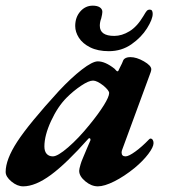

<svg xmlns="http://www.w3.org/2000/svg" viewBox="-44 -645 605 679"><path d="M-24 -37Q-24 -81 17 -144Q58 -207 164 -323Q208 -370 245.5 -399Q283 -428 302 -428Q328 -428 361 -402Q369 -393 370 -393H372Q374 -393 375 -395.5Q376 -398 377 -400Q390 -425 392 -432Q398 -443 417 -443Q439 -443 465 -428Q491 -413 491 -400Q491 -396 489 -390L389 -118Q386 -111 386 -106Q386 -92 400 -92Q411 -92 434.5 -109Q458 -126 483 -152Q486 -155 488 -155Q493 -155 496 -150.5Q499 -146 499 -139Q499 -125 480.5 -100.5Q462 -76 432 -51Q395 -21 360 -3.5Q325 14 302 14Q279 14 257.5 -4Q236 -22 236 -41Q236 -47 241 -64Q243 -72 251 -90.5Q259 -109 263 -119L275 -147Q276 -148 276 -151Q276 -155 273.5 -156Q271 -157 269 -155Q191 -67 136 -26.5Q81 14 38 14Q17 14 -3.5 -3Q-24 -20 -24 -37ZM272 -203Q304 -242 323 -272.5Q342 -303 342 -316Q342 -325 322 -342Q299 -360 285 -360Q270 -360 243 -342Q216 -324 192 -300Q160 -268 136.5 -217Q113 -166 113 -127Q113 -110 121 -101Q129 -92 143 -92Q160 -92 197 -124Q234 -156 272 -203ZM222 -553Q222 -584 240 -604.5Q258 -625 284 -625Q300 -625 309 -619Q318 -613 318 -603Q318 -596 314 -580Q309 -567 309 -554Q309 -518 360 -518Q387 -518 414 -534.5Q441 -551 463 -588Q471 -602 475 -606.5Q479 -611 486 -611Q496 -611 496 -596Q496 -577 476 -545Q456 -513 421 -488.5Q386 -464 341 -464Q302 -464 275 -477.5Q248 -491 235 -511.5Q222 -532 222 -553Z"/></svg>

Font: EB Garamond
Style: Bold Italic
Weight: 700
Italic angle: -17.2°
Designer: Georg Duffner and Octavio Pardo
Foundry: Georg Duffner
Version: Version 1.000